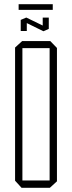

<svg xmlns="http://www.w3.org/2000/svg" viewBox="-20 -897 343 917"><path d="M87 -667V-701H220L252 -668V-667ZM83 0 52 -34V-35H217V0ZM52 -35V-670L86 -701H87V-35ZM217 0V-667H252V-31L218 0ZM79 -749V-801L108 -803V-749ZM184 -759V-813H213V-760ZM187 -748 79 -801V-802L105 -813H106L213 -761V-759L188 -748ZM69 -850V-877H232V-850Z"/></svg>

Font: Foldit ExtraLight
Style: Regular
Weight: 250
Version: Version 1.003